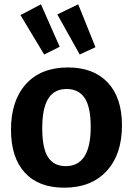

<svg xmlns="http://www.w3.org/2000/svg" viewBox="-20 -859 617 891"><path d="M296 -546Q414 -546 480 -476Q546 -406 546 -277Q546 -142 474.5 -65Q403 12 278 12Q159 12 95 -58Q31 -128 31 -257Q31 -392 100.5 -469Q170 -546 296 -546ZM289 -446Q232 -446 204 -401.5Q176 -357 176 -264Q176 -171 203 -129.5Q230 -88 285 -88Q401 -88 401 -270Q401 -362 373 -404Q345 -446 289 -446ZM185 -606 75 -789 170 -839 257 -642ZM350 -606 246 -792 343 -839 423 -640Z"/></svg>

Font: Bitter
Style: Bold
Weight: 700
Designer: Sol Matas, and Bitter project Authors
Foundry: Sol Matas
Version: Version 2.001